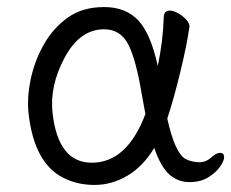

<svg xmlns="http://www.w3.org/2000/svg" viewBox="-20 -506 655 544"><path d="M160 -2Q77 -43 61 -184Q56 -229 67 -281.5Q78 -334 104.5 -380.5Q131 -427 172.5 -456.5Q214 -486 275 -486Q336 -486 371.5 -448.5Q407 -411 427 -319Q442 -390 444 -458Q445 -476 460.5 -476Q476 -476 495.5 -461.5Q515 -447 517 -432Q510 -381 491.5 -304.5Q473 -228 454 -170Q475 -74 505 -56Q519 -48 540.5 -46.5Q562 -45 577.5 -59Q593 -73 603.5 -73Q614 -73 615 -62.5Q616 -52 604 -34.5Q592 -17 570 -3.5Q548 10 516.5 10Q485 10 460.5 -11Q436 -32 417 -87Q386 -35 341.5 -8.5Q297 18 248 18Q199 18 160 -2ZM240 -45Q340 -45 392 -183Q387 -209 382 -237Q366 -335 344 -379Q322 -423 275 -423Q206 -423 163 -342.5Q120 -262 129 -185Q145 -45 240 -45Z"/></svg>

Font: LXGW WenKai TC
Style: Regular
Weight: 400
Designer: LXGW / Fontworks Inc.
Foundry: LXGW / Fontworks Inc.
Version: Version 1.330